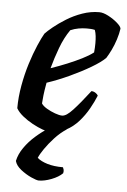

<svg xmlns="http://www.w3.org/2000/svg" viewBox="-51 -538 515 777"><g transform="rotate(5 206.0 -150.0)"><path d="M164 0Q153 0 133.5 -7Q114 -14 92 -26Q70 -38 51.5 -53Q33 -68 24 -84Q24 -129 32.5 -176.5Q41 -224 54.5 -267Q68 -310 82.5 -343.5Q97 -377 107 -394Q117 -405 138.5 -422.5Q160 -440 189 -458Q218 -476 252 -488Q286 -500 321 -500Q337 -500 358 -489Q379 -478 395 -464Q411 -450 412 -441Q409 -420 401.5 -396.5Q394 -373 384 -352.5Q374 -332 365 -318Q347 -300 309 -277.5Q271 -255 224.5 -233.5Q178 -212 133 -197Q127 -164 125 -145.5Q123 -127 122 -112Q128 -102 144 -92.5Q160 -83 178 -76.5Q196 -70 207 -70Q216 -70 226.5 -77Q237 -84 250.5 -98.5Q264 -113 280.5 -133Q297 -153 317 -179Q326 -179 334 -173.5Q342 -168 344 -163Q334 -138 318 -109.5Q302 -81 280 -56Q258 -31 229 -15.5Q200 0 164 0ZM144 -257Q179 -269 210.5 -282Q242 -295 269 -308.5Q296 -322 314 -336Q315 -346 315.5 -355.5Q316 -365 316 -374Q316 -389 314.5 -402.5Q313 -416 309 -427Q301 -429 293 -429.5Q285 -430 276 -430Q260 -430 243 -427Q226 -424 210 -417Q187 -384 171 -341Q155 -298 144 -257ZM136 200Q127 200 105 190Q83 180 62.5 164Q42 148 37 129Q43 101 61.5 74.5Q80 48 105.5 25.5Q131 3 158 -14L231 -16Q205 1 183 25Q161 49 145.5 71.5Q130 94 124 109Q139 122 165.5 130Q192 138 229 138Q231 142 232.5 147.5Q234 153 232 162Q216 178 187.5 189Q159 200 136 200Z"/></g></svg>

Font: Texturina Medium 12pt SemiBold
Style: Italic
Weight: 600
Italic angle: -11°
Version: Version 1.002